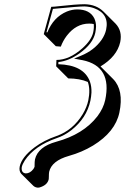

<svg xmlns="http://www.w3.org/2000/svg" viewBox="-20 -678 586 900"><path d="M157.7 201.7Q144.5 200.7 136.2 192.9L79.6 136.7Q68.4 124 72.3 103Q81.5 58.6 142.1 12.7Q185.5 -20 243.7 -40Q322.3 -67.4 368.2 -143.6Q387.2 -175.8 394 -208Q404.3 -258.8 391.6 -293.9Q354 -310.1 299.8 -310.5L243.2 -367.2L244.6 -397Q304.7 -397 366.2 -451.7Q409.2 -490.2 417 -526.9Q421.4 -548.3 419.4 -565.4Q408.7 -567.4 397.9 -567.4Q336.4 -567.4 292.5 -509.8Q274.9 -486.3 265.1 -459.5L241.7 -461.4L185.1 -518.1L220.2 -646Q231 -646 265.1 -649.9Q333 -657.7 376 -658.2Q431.2 -657.2 465.3 -623.5L522 -566.9Q554.2 -532.7 543.5 -480.5Q528.3 -413.1 451.2 -366.7Q453.1 -364.7 453.6 -364.3L510.3 -307.6Q561.5 -254.9 539.6 -150.4Q520.5 -59.6 416 4.4Q364.3 35.6 303.2 52.7Q222.2 75.7 210.4 127.4Q209 135.3 209 150.4Q209 159.2 208.5 161.6Q203.1 187 172.9 198.2Q164.6 201.7 157.7 201.7ZM101.1 134.8Q120.6 134.8 136.2 114.7Q140.6 108.4 142.1 103Q142.1 102.5 142.1 97.7Q142.1 79.1 144 68.8Q158.2 9.8 244.1 -13.7Q371.1 -48.3 436.5 -132.8Q464.8 -170.4 473.1 -209Q506.8 -367.2 366.7 -396Q363.3 -396.5 360.8 -397L327.1 -403.3L358.9 -416.5Q421.4 -441.9 456.1 -491.2Q472.2 -514.6 477.5 -539.1Q493.2 -613.3 420.9 -639.6Q411.1 -643.1 401.4 -645Q387.7 -647.5 376 -647.9Q347.7 -647.9 243.7 -637.7Q234.4 -636.7 228 -636.2L197.8 -526.9L202.1 -526.4Q230.5 -597.7 293.5 -624Q317.9 -633.8 341.8 -633.8Q400.9 -633.8 421.9 -592.3Q430.2 -574.7 430.2 -553.7Q429.7 -539.6 426.8 -524.9Q416 -473.1 352.5 -427.7Q302.2 -392.1 253.9 -387.2L253.4 -377Q372.6 -373.5 401.4 -295.9Q409.7 -272.5 408.7 -244.1Q407.7 -225.6 403.8 -206.1Q386.2 -124 314 -67.4Q281.7 -42.5 246.6 -30.8Q142.1 5.4 96.2 74.2Q85 91.8 82 105Q78.6 132.8 101.1 134.8Z"/></svg>

Font: Linux Biolinum Shadow O
Style: Italic
Weight: 400
Italic angle: -12°
Designer: Philipp H. Poll
Foundry: Philipp H. Poll
Version: Version 0.6.2